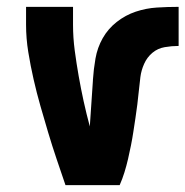

<svg xmlns="http://www.w3.org/2000/svg" viewBox="-20 -540 541 560"><path d="M171 0Q158 -38 145 -76.5Q132 -115 120.5 -153.5Q109 -192 98 -230.5Q87 -269 78 -308.5Q69 -348 62.5 -388Q56 -428 56 -468V-520H193V-468Q193 -430 198 -392.5Q203 -355 209.5 -318Q216 -281 224 -244.5Q232 -208 242 -171V-172Q244 -205 246.5 -238.5Q249 -272 251 -305V-307Q253 -338 258.5 -369.5Q264 -401 279.5 -428.5Q295 -456 320.5 -476Q346 -496 376 -506Q406 -516 437.5 -518Q469 -520 501 -520V-406Q481 -406 460.5 -402.5Q440 -399 424.5 -386Q409 -373 400.5 -354Q392 -335 389.5 -315.5Q387 -296 385 -275.5Q383 -255 380.5 -235Q378 -215 375 -195.5Q372 -176 369 -156Q366 -136 362 -116Q358 -96 353.5 -76.5Q349 -57 343 -37.5Q337 -18 329 0Z"/></svg>

Font: Iosevka Curly Heavy
Style: Regular
Weight: 900
Monospace: yes
Designer: Belleve Invis
Foundry: Belleve Invis
Version: Version 22.1.2; ttfautohint (v1.8.4)